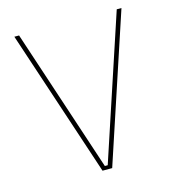

<svg xmlns="http://www.w3.org/2000/svg" viewBox="-98 -722 736 806"><g transform="rotate(-15 270.0 -319.5)"><path d="M249 0 37 -639H57.5L263.5 -16.5H276L482 -639H502.5L291 0Z"/></g></svg>

Font: Anek Tamil Medium Thin
Style: Regular
Weight: 250
Version: Version 1.003